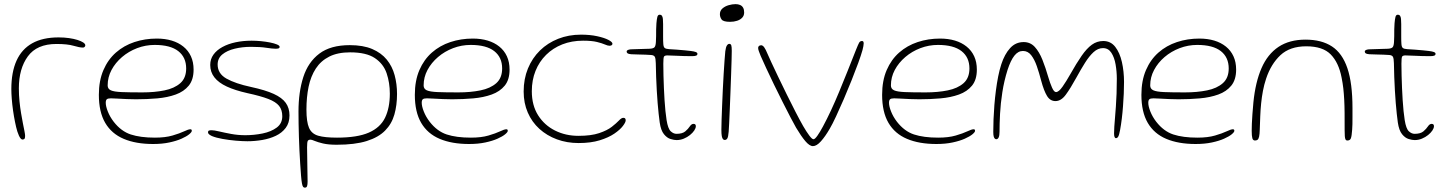

<svg xmlns="http://www.w3.org/2000/svg" viewBox="-20 -652 6846 906"><path d="M86.5 6.5Q82 6.5 77.8 1.8Q73.5 -3 69.5 -11.5Q65.5 -20 62 -31Q56 -50.5 50.8 -76.8Q45.5 -103 41.5 -131.2Q37.5 -159.5 35.5 -185.8Q33.5 -212 33.5 -231.5Q33.5 -311.5 58 -365.8Q82.5 -420 132 -447.8Q181.5 -475.5 256.5 -475.5Q283 -475.5 305.8 -472.2Q328.5 -469 345.8 -463.5Q363 -458 372.8 -451.5Q382.5 -445 382.5 -438Q382.5 -435.5 381 -433Q379.5 -430.5 377 -429Q374.5 -427.5 371.5 -427.5Q355.5 -427.5 327 -436Q298.5 -444.5 246.5 -444.5Q154 -444.5 111.5 -386.2Q69 -328 69 -235.5Q69 -203.5 72 -173.8Q75 -144 79.5 -117.5Q84 -91 88.2 -69.5Q92.5 -48 95.5 -32.8Q98.5 -17.5 98.5 -10.5Q98.5 1 94.5 3.8Q90.5 6.5 86.5 6.5Z M702.5 27.5Q621 27.5 563.8 3.2Q506.5 -21 476.5 -72.2Q446.5 -123.5 446.5 -204.5Q446.5 -271.5 468 -321.2Q489.5 -371 527 -404Q564.5 -437 614.2 -453.5Q664 -470 720 -470Q758.5 -470 790.2 -460.5Q822 -451 845.2 -432.2Q868.5 -413.5 881 -386.2Q893.5 -359 893.5 -323.5Q893.5 -276 870.8 -248Q848 -220 809.2 -206Q770.5 -192 722 -187.8Q673.5 -183.5 622 -183.5Q603 -183.5 578.2 -184.5Q553.5 -185.5 532.5 -186.8Q511.5 -188 503.5 -188Q489 -188 484 -183.5Q479 -179 479 -167Q479 -150.5 488.8 -125.8Q498.5 -101 516.5 -77.5Q551.5 -32.5 597 -17.5Q642.5 -2.5 711 -2.5Q760 -2.5 794 -12.5Q828 -22.5 848.5 -32.2Q869 -42 878 -42Q882 -42 883.5 -40.2Q885 -38.5 885 -34.5Q885 -28.5 872.5 -18.2Q860 -8 836.5 2.5Q813 13 779.2 20.2Q745.5 27.5 702.5 27.5ZM651.5 -216Q709.5 -216 756.2 -225.5Q803 -235 830.8 -259.5Q858.5 -284 858.5 -329Q858.5 -381.5 821.2 -410.8Q784 -440 710 -440Q667 -440 627 -424.8Q587 -409.5 555.8 -382.8Q524.5 -356 506.2 -321.8Q488 -287.5 488 -249Q488 -232.5 503 -225.8Q518 -219 553.8 -217.5Q589.5 -216 651.5 -216Z M1147.5 14.5Q1125 14.5 1092.8 11.8Q1060.5 9 1029.8 3.5Q999 -2 980 -10Q971.5 -14 966.5 -18.2Q961.5 -22.5 961.5 -27.5Q961.5 -34 966 -35.8Q970.5 -37.5 978.5 -37.5Q990 -37.5 1014.2 -31.8Q1038.5 -26 1070.8 -20Q1103 -14 1137.5 -14Q1179 -14 1219.2 -22.2Q1259.5 -30.5 1285.8 -50Q1312 -69.5 1312 -103.5Q1312 -133.5 1296.8 -152.5Q1281.5 -171.5 1245.8 -185.2Q1210 -199 1147.5 -212.5Q1089.5 -225.5 1050.5 -243.5Q1011.5 -261.5 991.8 -286.8Q972 -312 972 -345.5Q972 -373 987.2 -394.2Q1002.5 -415.5 1029.5 -430.2Q1056.5 -445 1091.8 -452.5Q1127 -460 1167.5 -460Q1188.5 -460 1211.5 -457.8Q1234.5 -455.5 1254.5 -451.5Q1274.5 -447.5 1287 -442.2Q1299.5 -437 1299.5 -431Q1299.5 -428 1297.8 -426Q1296 -424 1292.2 -423Q1288.5 -422 1282 -422Q1265.5 -422 1237 -426.5Q1208.5 -431 1164.5 -431Q1123.5 -431 1087.5 -422.2Q1051.5 -413.5 1029.2 -395.2Q1007 -377 1007 -347.5Q1007 -304.5 1048.8 -281Q1090.5 -257.5 1165 -241.5Q1232 -227 1271.5 -209Q1311 -191 1328.5 -166.5Q1346 -142 1346 -107.5Q1346 -72 1328.2 -48.5Q1310.5 -25 1281.5 -11.2Q1252.5 2.5 1217.5 8.5Q1182.5 14.5 1147.5 14.5Z M1418.5 233.5Q1413.5 233.5 1410.2 229.5Q1407 225.5 1404.8 213.2Q1402.5 201 1400.5 176.5Q1398.5 150 1396.5 119.8Q1394.5 89.5 1393 58Q1391.5 26.5 1390.5 -5.5Q1389.5 -37.5 1389 -67.8Q1388.5 -98 1388.5 -125.5Q1388.5 -217.5 1411.2 -288.2Q1434 -359 1487 -399Q1540 -439 1630.5 -439Q1693.5 -439 1736.2 -420.8Q1779 -402.5 1805 -370.8Q1831 -339 1842.2 -297.2Q1853.5 -255.5 1853.5 -208.5Q1853.5 -155.5 1841 -111.5Q1828.5 -67.5 1797.2 -35.8Q1766 -4 1710.5 13.5Q1655 31 1568.5 31Q1529.5 31 1504.2 25Q1479 19 1465 13Q1451 7 1445.5 7Q1436 7 1432.5 12.5Q1429 18 1429 43.5Q1429 53 1429.5 76.2Q1430 99.5 1430.2 126.2Q1430.5 153 1431 175Q1431.5 197 1431.5 204.5Q1431.5 219 1429 226.2Q1426.5 233.5 1418.5 233.5ZM1570 -2.5Q1666 -2.5 1720.2 -26.2Q1774.5 -50 1797 -96.5Q1819.5 -143 1819.5 -210Q1819.5 -261.5 1804.5 -306Q1789.5 -350.5 1749 -377.8Q1708.5 -405 1632 -405Q1573.5 -405 1533.8 -385Q1494 -365 1470.2 -328.5Q1446.5 -292 1436.2 -242.8Q1426 -193.5 1426 -135Q1426 -77 1438.2 -48.8Q1450.5 -20.5 1481.8 -11.5Q1513 -2.5 1570 -2.5Z M2193.5 27.5Q2112 27.5 2054.8 3.2Q1997.5 -21 1967.5 -72.2Q1937.5 -123.5 1937.5 -204.5Q1937.5 -271.5 1959 -321.2Q1980.5 -371 2018 -404Q2055.5 -437 2105.2 -453.5Q2155 -470 2211 -470Q2249.5 -470 2281.2 -460.5Q2313 -451 2336.2 -432.2Q2359.5 -413.5 2372 -386.2Q2384.5 -359 2384.5 -323.5Q2384.5 -276 2361.8 -248Q2339 -220 2300.2 -206Q2261.5 -192 2213 -187.8Q2164.5 -183.5 2113 -183.5Q2094 -183.5 2069.2 -184.5Q2044.5 -185.5 2023.5 -186.8Q2002.5 -188 1994.5 -188Q1980 -188 1975 -183.5Q1970 -179 1970 -167Q1970 -150.5 1979.8 -125.8Q1989.5 -101 2007.5 -77.5Q2042.5 -32.5 2088 -17.5Q2133.5 -2.5 2202 -2.5Q2251 -2.5 2285 -12.5Q2319 -22.5 2339.5 -32.2Q2360 -42 2369 -42Q2373 -42 2374.5 -40.2Q2376 -38.5 2376 -34.5Q2376 -28.5 2363.5 -18.2Q2351 -8 2327.5 2.5Q2304 13 2270.2 20.2Q2236.5 27.5 2193.5 27.5ZM2142.5 -216Q2200.5 -216 2247.2 -225.5Q2294 -235 2321.8 -259.5Q2349.5 -284 2349.5 -329Q2349.5 -381.5 2312.2 -410.8Q2275 -440 2201 -440Q2158 -440 2118 -424.8Q2078 -409.5 2046.8 -382.8Q2015.5 -356 1997.2 -321.8Q1979 -287.5 1979 -249Q1979 -232.5 1994 -225.8Q2009 -219 2044.8 -217.5Q2080.5 -216 2142.5 -216Z M2710.5 23Q2655 23 2607.8 5.5Q2560.5 -12 2525.2 -44Q2490 -76 2470.5 -120.8Q2451 -165.5 2451 -220Q2451 -279.5 2471.2 -328.8Q2491.5 -378 2528 -413.8Q2564.5 -449.5 2614 -469Q2663.5 -488.5 2721.5 -488.5Q2764 -488.5 2797.5 -481.2Q2831 -474 2850.5 -464Q2870 -454 2870 -445.5Q2870 -443 2868.2 -440.8Q2866.5 -438.5 2863.5 -437.2Q2860.5 -436 2856.5 -436Q2848 -436 2834.5 -442Q2821 -448 2796.8 -454Q2772.5 -460 2731.5 -460Q2677.5 -460 2633.2 -442.5Q2589 -425 2556.8 -393Q2524.5 -361 2507 -317.5Q2489.5 -274 2489.5 -221.5Q2489.5 -155 2519.2 -108Q2549 -61 2599 -36Q2649 -11 2709.5 -11Q2769.5 -11 2807.2 -23.8Q2845 -36.5 2866.8 -53.5Q2888.5 -70.5 2900.5 -83.2Q2912.5 -96 2921 -96Q2926.5 -96 2928.8 -94Q2931 -92 2931.8 -89.2Q2932.5 -86.5 2932.5 -84Q2932.5 -75 2919.2 -57.5Q2906 -40 2879 -21.5Q2852 -3 2810 10Q2768 23 2710.5 23Z M3172.5 9Q3161 9 3144.2 4Q3127.5 -1 3113 -18.8Q3098.5 -36.5 3093 -74Q3090.5 -91.5 3088 -114.8Q3085.5 -138 3083.2 -165.8Q3081 -193.5 3079.2 -224.2Q3077.5 -255 3076.2 -287.8Q3075 -320.5 3074.5 -354Q3074 -376.5 3069.8 -384Q3065.5 -391.5 3052.5 -392.5Q3043.5 -393.5 3025.8 -394Q3008 -394.5 2989.5 -395Q2971 -395.5 2959 -396Q2946.5 -397 2941.8 -400Q2937 -403 2937 -409Q2937 -412 2939.8 -414.2Q2942.5 -416.5 2948.5 -418Q2954.5 -419.5 2964 -419.5Q2995 -420.5 3012.5 -421Q3030 -421.5 3046 -422Q3063.5 -423 3068.8 -429.5Q3074 -436 3075 -454Q3076 -464.5 3076 -480.8Q3076 -497 3076.2 -513.8Q3076.5 -530.5 3077.5 -542Q3079 -561 3081.8 -571.8Q3084.5 -582.5 3092.5 -582.5Q3100 -582.5 3103.5 -577.5Q3107 -572.5 3108 -562.8Q3109 -553 3109 -538.5Q3109 -519.5 3109 -504.8Q3109 -490 3109 -478.8Q3109 -467.5 3109.2 -459Q3109.5 -450.5 3110 -444Q3111 -430 3116.8 -425.5Q3122.5 -421 3138 -420Q3152 -419.5 3172.5 -417.8Q3193 -416 3211.8 -414.5Q3230.5 -413 3239.5 -411.5Q3255.5 -409.5 3263.2 -406.5Q3271 -403.5 3271 -398Q3271 -392 3265 -389.5Q3259 -387 3245.5 -387Q3206.5 -387 3175.5 -388.8Q3144.5 -390.5 3129 -390.5Q3116.5 -390.5 3113.2 -384.8Q3110 -379 3110 -351Q3110 -323.5 3110.8 -294.5Q3111.5 -265.5 3112.8 -236.5Q3114 -207.5 3115.8 -180Q3117.5 -152.5 3120 -128.2Q3122.5 -104 3125.5 -85Q3132 -44.5 3145 -32.5Q3158 -20.5 3172 -20.5Q3200 -20.5 3213.8 -32.2Q3227.5 -44 3235.2 -55.8Q3243 -67.5 3252.5 -67.5Q3258 -67.5 3260.8 -64.8Q3263.5 -62 3263.5 -56.5Q3263.5 -47.5 3256 -36.2Q3248.5 -25 3235.8 -14.8Q3223 -4.5 3206.8 2.2Q3190.5 9 3172.5 9Z M3399.5 8.5Q3395.5 8.5 3391.8 4.8Q3388 1 3386 -9.5Q3384 -20 3384 -39.5Q3384 -57.5 3385 -87.5Q3386 -117.5 3387.5 -154.2Q3389 -191 3390.8 -229.8Q3392.5 -268.5 3394.8 -304.2Q3397 -340 3399 -367.8Q3401 -395.5 3402.5 -410Q3405 -429.5 3410 -437.2Q3415 -445 3421.5 -445Q3428.5 -445 3430.8 -437.8Q3433 -430.5 3433 -412Q3433 -400 3432.2 -370.5Q3431.5 -341 3430 -301.8Q3428.5 -262.5 3427 -220.2Q3425.5 -178 3423.8 -139Q3422 -100 3420.8 -71.2Q3419.5 -42.5 3418.5 -31Q3416.5 -6 3412 1.2Q3407.5 8.5 3399.5 8.5ZM3425 -549Q3393 -549 3385 -560.2Q3377 -571.5 3377 -585Q3377 -601.5 3389 -612Q3401 -622.5 3418.2 -627.5Q3435.5 -632.5 3451 -632.5Q3463 -632.5 3472.2 -628.5Q3481.5 -624.5 3486.5 -615.8Q3491.5 -607 3491.5 -593Q3491.5 -578.5 3482.5 -568.8Q3473.5 -559 3458.2 -554Q3443 -549 3425 -549Z M3816 37.5Q3800 37.5 3780 13.8Q3760 -10 3736.5 -49.5Q3727 -66 3710 -98.5Q3693 -131 3672.8 -171.2Q3652.5 -211.5 3632.2 -253.2Q3612 -295 3595.5 -330.5Q3579 -366 3569.5 -388Q3564 -401.5 3560.8 -410.5Q3557.5 -419.5 3557.5 -425.5Q3557.5 -430.5 3559.8 -433.2Q3562 -436 3565.2 -437.2Q3568.5 -438.5 3571.5 -438.5Q3579 -438.5 3586 -429Q3593 -419.5 3602 -397.5Q3606 -388 3619.2 -359.2Q3632.5 -330.5 3651.5 -290.8Q3670.5 -251 3691.8 -207.8Q3713 -164.5 3733.5 -124.8Q3754 -85 3770 -57Q3786 -29.5 3799 -12.2Q3812 5 3818.5 5Q3825.5 5 3837.2 -11.8Q3849 -28.5 3863 -54.5Q3901 -125 3940 -219.5Q3979 -314 4019.5 -417.5Q4029.5 -442.5 4034 -450.5Q4038.5 -458.5 4047.5 -458.5Q4052 -458.5 4053.8 -455.5Q4055.5 -452.5 4055.5 -447Q4055.5 -441.5 4054 -433.8Q4052.5 -426 4050 -416Q4043.5 -392.5 4029.8 -354.8Q4016 -317 3998.2 -272.5Q3980.5 -228 3961.5 -184Q3942.5 -140 3925.2 -103Q3908 -66 3895 -44Q3874.5 -8.5 3854 14.5Q3833.5 37.5 3816 37.5Z M4398.5 27.5Q4317 27.5 4259.8 3.2Q4202.5 -21 4172.5 -72.2Q4142.5 -123.5 4142.5 -204.5Q4142.5 -271.5 4164 -321.2Q4185.5 -371 4223 -404Q4260.5 -437 4310.2 -453.5Q4360 -470 4416 -470Q4454.5 -470 4486.2 -460.5Q4518 -451 4541.2 -432.2Q4564.5 -413.5 4577 -386.2Q4589.5 -359 4589.5 -323.5Q4589.5 -276 4566.8 -248Q4544 -220 4505.2 -206Q4466.5 -192 4418 -187.8Q4369.5 -183.5 4318 -183.5Q4299 -183.5 4274.2 -184.5Q4249.5 -185.5 4228.5 -186.8Q4207.5 -188 4199.5 -188Q4185 -188 4180 -183.5Q4175 -179 4175 -167Q4175 -150.5 4184.8 -125.8Q4194.5 -101 4212.5 -77.5Q4247.5 -32.5 4293 -17.5Q4338.5 -2.5 4407 -2.5Q4456 -2.5 4490 -12.5Q4524 -22.5 4544.5 -32.2Q4565 -42 4574 -42Q4578 -42 4579.5 -40.2Q4581 -38.5 4581 -34.5Q4581 -28.5 4568.5 -18.2Q4556 -8 4532.5 2.5Q4509 13 4475.2 20.2Q4441.5 27.5 4398.5 27.5ZM4347.5 -216Q4405.5 -216 4452.2 -225.5Q4499 -235 4526.8 -259.5Q4554.5 -284 4554.5 -329Q4554.5 -381.5 4517.2 -410.8Q4480 -440 4406 -440Q4363 -440 4323 -424.8Q4283 -409.5 4251.8 -382.8Q4220.5 -356 4202.2 -321.8Q4184 -287.5 4184 -249Q4184 -232.5 4199 -225.8Q4214 -219 4249.8 -217.5Q4285.5 -216 4347.5 -216Z M4681 5Q4678 5 4674.8 2.5Q4671.5 0 4669.2 -7.5Q4667 -15 4667 -30Q4667 -57 4668.2 -89.2Q4669.5 -121.5 4672.2 -156.2Q4675 -191 4679.5 -225.5Q4684 -260 4690.2 -291.5Q4696.5 -323 4705 -349Q4720.5 -396.5 4746.5 -425Q4772.5 -453.5 4810.5 -453.5Q4842 -453.5 4863 -430.5Q4884 -407.5 4899 -369.8Q4914 -332 4926.5 -288.5Q4934.5 -261 4944 -239.2Q4953.5 -217.5 4963 -217.5Q4976 -217.5 4994 -243.2Q5012 -269 5030 -301Q5059.5 -353.5 5083.8 -388.5Q5108 -423.5 5132.2 -441Q5156.5 -458.5 5186 -458.5Q5221 -458.5 5242.5 -431Q5264 -403.5 5274 -359.2Q5284 -315 5284 -265Q5284 -239.5 5282.8 -210.2Q5281.5 -181 5279.2 -150.8Q5277 -120.5 5273.5 -92Q5270 -63.5 5265.5 -39Q5261 -14.5 5256.5 -7.2Q5252 0 5246 0Q5241.5 0 5239.2 -5.8Q5237 -11.5 5237 -22.5Q5237 -36 5238.2 -54.8Q5239.5 -73.5 5241.5 -97Q5243.5 -120.5 5245.5 -148.8Q5247.5 -177 5248.8 -210Q5250 -243 5250 -280.5Q5250 -314.5 5244.2 -347.8Q5238.5 -381 5224.2 -403Q5210 -425 5184.5 -425Q5161 -425 5140.2 -406Q5119.5 -387 5099.8 -355.5Q5080 -324 5059.5 -286.5Q5031 -234.5 5009 -204.8Q4987 -175 4960.5 -175Q4935.5 -175 4920.8 -199Q4906 -223 4893 -271.5Q4883.5 -308 4872.5 -339.8Q4861.5 -371.5 4846 -391.5Q4830.5 -411.5 4807 -411.5Q4784 -411.5 4766.5 -389.2Q4749 -367 4734.5 -322.5Q4718 -270 4709.8 -216.8Q4701.5 -163.5 4699 -115.5Q4696.5 -67.5 4696.5 -29.5Q4696.5 -12.5 4692.5 -3.8Q4688.5 5 4681 5Z M5622 27.5Q5540.5 27.5 5483.2 3.2Q5426 -21 5396 -72.2Q5366 -123.5 5366 -204.5Q5366 -271.5 5387.5 -321.2Q5409 -371 5446.5 -404Q5484 -437 5533.8 -453.5Q5583.5 -470 5639.5 -470Q5678 -470 5709.8 -460.5Q5741.5 -451 5764.8 -432.2Q5788 -413.5 5800.5 -386.2Q5813 -359 5813 -323.5Q5813 -276 5790.2 -248Q5767.5 -220 5728.8 -206Q5690 -192 5641.5 -187.8Q5593 -183.5 5541.5 -183.5Q5522.5 -183.5 5497.8 -184.5Q5473 -185.5 5452 -186.8Q5431 -188 5423 -188Q5408.5 -188 5403.5 -183.5Q5398.5 -179 5398.5 -167Q5398.5 -150.5 5408.2 -125.8Q5418 -101 5436 -77.5Q5471 -32.5 5516.5 -17.5Q5562 -2.5 5630.5 -2.5Q5679.5 -2.5 5713.5 -12.5Q5747.5 -22.5 5768 -32.2Q5788.5 -42 5797.5 -42Q5801.5 -42 5803 -40.2Q5804.5 -38.5 5804.5 -34.5Q5804.5 -28.5 5792 -18.2Q5779.5 -8 5756 2.5Q5732.5 13 5698.8 20.2Q5665 27.5 5622 27.5ZM5571 -216Q5629 -216 5675.8 -225.5Q5722.5 -235 5750.2 -259.5Q5778 -284 5778 -329Q5778 -381.5 5740.8 -410.8Q5703.5 -440 5629.5 -440Q5586.5 -440 5546.5 -424.8Q5506.5 -409.5 5475.2 -382.8Q5444 -356 5425.8 -321.8Q5407.5 -287.5 5407.5 -249Q5407.5 -232.5 5422.5 -225.8Q5437.5 -219 5473.2 -217.5Q5509 -216 5571 -216Z M5902 11Q5892.5 11 5889.5 0.2Q5886.5 -10.5 5886.5 -34.5Q5886.5 -49 5887.2 -68.2Q5888 -87.5 5889.8 -112.8Q5891.5 -138 5894.5 -169Q5904 -264.5 5932.8 -330.5Q5961.5 -396.5 6013 -430.8Q6064.5 -465 6140.5 -465Q6216 -465 6265 -433Q6314 -401 6338 -330.2Q6362 -259.5 6362 -142.5Q6362 -119.5 6362 -100.5Q6362 -81.5 6361.8 -66.5Q6361.5 -51.5 6360.5 -40Q6358.5 -10 6354.5 0.5Q6350.5 11 6338 11Q6332 11 6329.2 6Q6326.5 1 6325.8 -9.8Q6325 -20.5 6325 -37.5Q6325 -84 6324.8 -119Q6324.5 -154 6323 -181.8Q6321.5 -209.5 6318.8 -234.5Q6316 -259.5 6310.5 -286.5Q6297 -356.5 6259.5 -395Q6222 -433.5 6144 -433.5Q6067 -433.5 6022.2 -391.8Q5977.5 -350 5954.5 -281Q5945 -252.5 5939.5 -223.2Q5934 -194 5931 -164.2Q5928 -134.5 5926.8 -103.5Q5925.5 -72.5 5924.5 -40.5Q5924 -19 5921.5 -7.8Q5919 3.5 5914.5 7.2Q5910 11 5902 11Z M6655.5 9Q6644 9 6627.2 4Q6610.5 -1 6596 -18.8Q6581.5 -36.5 6576 -74Q6573.5 -91.5 6571 -114.8Q6568.5 -138 6566.2 -165.8Q6564 -193.5 6562.2 -224.2Q6560.5 -255 6559.2 -287.8Q6558 -320.5 6557.5 -354Q6557 -376.5 6552.8 -384Q6548.5 -391.5 6535.5 -392.5Q6526.5 -393.5 6508.8 -394Q6491 -394.5 6472.5 -395Q6454 -395.5 6442 -396Q6429.5 -397 6424.8 -400Q6420 -403 6420 -409Q6420 -412 6422.8 -414.2Q6425.5 -416.5 6431.5 -418Q6437.5 -419.5 6447 -419.5Q6478 -420.5 6495.5 -421Q6513 -421.5 6529 -422Q6546.5 -423 6551.8 -429.5Q6557 -436 6558 -454Q6559 -464.5 6559 -480.8Q6559 -497 6559.2 -513.8Q6559.5 -530.5 6560.5 -542Q6562 -561 6564.8 -571.8Q6567.5 -582.5 6575.5 -582.5Q6583 -582.5 6586.5 -577.5Q6590 -572.5 6591 -562.8Q6592 -553 6592 -538.5Q6592 -519.5 6592 -504.8Q6592 -490 6592 -478.8Q6592 -467.5 6592.2 -459Q6592.5 -450.5 6593 -444Q6594 -430 6599.8 -425.5Q6605.5 -421 6621 -420Q6635 -419.5 6655.5 -417.8Q6676 -416 6694.8 -414.5Q6713.5 -413 6722.5 -411.5Q6738.5 -409.5 6746.2 -406.5Q6754 -403.5 6754 -398Q6754 -392 6748 -389.5Q6742 -387 6728.5 -387Q6689.5 -387 6658.5 -388.8Q6627.5 -390.5 6612 -390.5Q6599.5 -390.5 6596.2 -384.8Q6593 -379 6593 -351Q6593 -323.5 6593.8 -294.5Q6594.5 -265.5 6595.8 -236.5Q6597 -207.5 6598.8 -180Q6600.5 -152.5 6603 -128.2Q6605.5 -104 6608.5 -85Q6615 -44.5 6628 -32.5Q6641 -20.5 6655 -20.5Q6683 -20.5 6696.8 -32.2Q6710.5 -44 6718.2 -55.8Q6726 -67.5 6735.5 -67.5Q6741 -67.5 6743.8 -64.8Q6746.5 -62 6746.5 -56.5Q6746.5 -47.5 6739 -36.2Q6731.5 -25 6718.8 -14.8Q6706 -4.5 6689.8 2.2Q6673.5 9 6655.5 9Z"/></svg>

Font: Gluten Thin Thin
Style: Regular
Weight: 250
Version: Version 1.300